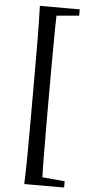

<svg xmlns="http://www.w3.org/2000/svg" viewBox="-63 -826 486 1037"><g transform="rotate(5 180.0 -307.0)"><path d="M110 176Q113 90 113.5 2Q114 -86 114 -174V-440Q114 -527 113.5 -615Q113 -703 110 -790H326V-756L204 -745Q202 -681 202 -616Q201 -528 201 -440V-175Q201 -88 202 0Q202 66 204 131L326 142V176Z"/></g></svg>

Font: Early Summer Mincho SemiBold
Style: Regular
Weight: 600
Designer: GuiWonder
Version: Version 1.002